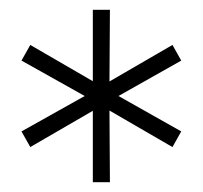

<svg xmlns="http://www.w3.org/2000/svg" viewBox="-20 -762 415 393"><path d="M351 -638 211 -559V-572L351 -493L333 -461L195 -541L204 -546L205 -389H170V-546L180 -541L42 -461L24 -493L165 -572V-559L24 -638L42 -670L180 -590L170 -585V-742H205L204 -585L195 -590L333 -670Z"/></svg>

Font: MOST Montserrat Light
Style: Regular
Weight: 300
Designer: Julieta Ulanovsky
Foundry: Julieta Ulanovsky
Version: Version 8.000;March 11, 2024;FontCreator 15.0.0.2926 64-bit